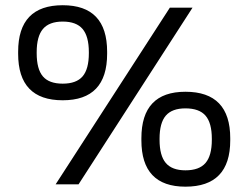

<svg xmlns="http://www.w3.org/2000/svg" viewBox="-20 -699 942 728"><path d="M516.1 -174.8Q516.1 -351.1 683.1 -351.1Q853 -351.1 853 -174.8V-167Q853 8.8 683.1 8.8Q516.1 8.8 516.1 -167ZM48.8 -495.1V-502.9Q48.8 -679.2 217.8 -679.2Q386.2 -679.2 386.2 -502.9V-495.1Q386.2 -318.8 217.8 -318.8Q48.8 -318.8 48.8 -495.1ZM119.1 -497.1Q119.1 -437 142.6 -409.4Q166 -381.8 217.8 -381.8Q269.5 -381.8 293.2 -409.4Q316.9 -437 316.9 -497.1V-501Q316.9 -561 293.2 -589.1Q269.5 -617.2 217.8 -617.2Q166.5 -617.2 142.8 -589.1Q119.1 -561 119.1 -501ZM190.9 0 624 -669.9H710L277.8 0ZM585 -168.9Q585 -108.9 608.6 -81.1Q632.3 -53.2 683.1 -53.2Q735.4 -53.2 759.3 -81.1Q783.2 -108.9 783.2 -168.9V-172.9Q783.2 -232.9 759.3 -260.5Q735.4 -288.1 683.1 -288.1Q632.3 -288.1 608.6 -260.5Q585 -232.9 585 -172.9Z"/></svg>

Font: LT Wave Text
Style: Regular
Weight: 400
Designer: Daniel Lyons
Version: Version 2.5 (Glyphs App)